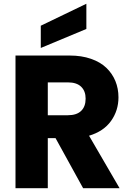

<svg xmlns="http://www.w3.org/2000/svg" viewBox="-20 -996 692 1016"><path d="M433.1 -474.1Q433.1 -514.2 409.4 -537.1Q385.7 -560.1 338.9 -560.1H232.9V-386.2H338.9Q385.7 -386.2 409.4 -409.2Q433.1 -432.1 433.1 -474.1ZM62 -702.1H349.1Q411.6 -702.1 461.4 -684.8Q511.2 -667.5 542.7 -637.2Q574.2 -606.9 590.6 -567.1Q606.9 -527.3 606.9 -481Q606.9 -411.1 567.6 -356Q528.3 -300.8 451.2 -277.8L612.8 0H419.9L273.9 -265.1H232.9V0H62ZM195.8 -859.9 437 -976.1V-842.8L195.8 -742.2Z"/></svg>

Font: SVN-Poppins
Style: Bold
Weight: 700
Designer: Ninad Kale (Devanagari), Jonny Pinhorn (Latin)
Foundry: Indian Type Foundry
Version: Version 3.200;PS 1.000;hotconv 16.6.54;makeotf.lib2.5.65590